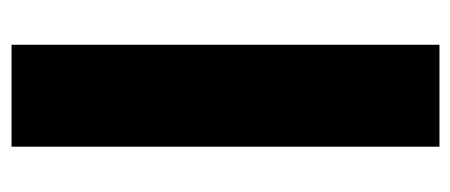

<svg xmlns="http://www.w3.org/2000/svg" viewBox="-250 -616 800 341"><g transform="rotate(90 150.5 -446.0)"><path d="M241 -66H60V-826H241Z"/></g></svg>

Font: Noto Sans Malayalam UI SemiCondensed Black
Style: Regular
Weight: 900
Width: 4
Designer: Jelle Bosma - Monotype Design Team
Foundry: Monotype Imaging Inc.
Version: Version 2.104; ttfautohint (v1.8.4.7-5d5b)